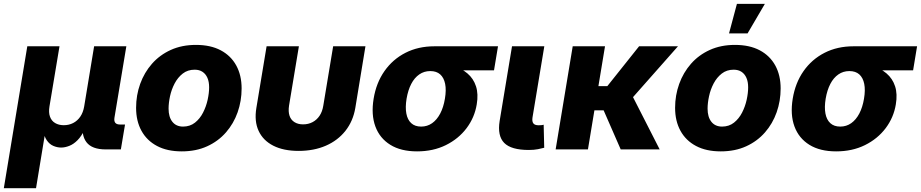

<svg xmlns="http://www.w3.org/2000/svg" viewBox="-43 -786 4844 1010"><path d="M-22.9 204.1 100.6 -542.5H270L217.3 -226.6Q211.9 -194.3 220 -172.1Q228 -149.9 247.1 -138.7Q266.1 -127.4 292.5 -127.4Q319.8 -127.4 342 -138.9Q364.3 -150.4 379.4 -172.4Q394.5 -194.3 399.9 -226.6L452.1 -542.5H621.6L559.1 -167Q556.2 -148.9 563.5 -139.9Q570.8 -130.9 589.8 -130.9H614.7L592.8 0H513.2Q440.9 0 411.9 -37.8Q382.8 -75.7 394.5 -146.5L402.8 -195.8H428.2Q419.4 -141.6 402.6 -105.5Q385.7 -69.3 364.7 -48.3Q343.8 -27.3 321.3 -18.6Q298.8 -9.8 278.8 -9.8Q257.8 -9.8 237.5 -18.6Q217.3 -27.3 202.9 -48.3Q188.5 -69.3 183.3 -105.5Q178.2 -141.6 187 -195.8H212.4L146.5 204.1Z M913.1 10.3Q836.4 10.3 783 -18.1Q729.5 -46.4 701.2 -97.9Q672.9 -149.4 672.9 -218.8Q672.9 -284.7 694.3 -344.5Q715.8 -404.3 756.3 -450.4Q796.9 -496.6 855.2 -523.2Q913.6 -549.8 987.8 -549.8Q1064.5 -549.8 1117.9 -521.5Q1171.4 -493.2 1199.7 -441.7Q1228 -390.1 1228 -320.8Q1228 -254.9 1207 -195.3Q1186 -135.7 1145.5 -89.4Q1105 -43 1046.6 -16.4Q988.3 10.3 913.1 10.3ZM919.9 -120.1Q956.5 -120.1 982.7 -140.9Q1008.8 -161.6 1025.1 -193.6Q1041.5 -225.6 1049.3 -261.2Q1057.1 -296.9 1057.1 -326.7Q1057.1 -356 1048.1 -376.5Q1039.1 -397 1022.2 -408.2Q1005.4 -419.4 981 -419.4Q944.3 -419.4 918.2 -398.9Q892.1 -378.4 875.5 -346.7Q858.9 -314.9 851.3 -279.5Q843.8 -244.1 843.8 -214.4Q843.8 -170.4 863.8 -145.3Q883.8 -120.1 919.9 -120.1Z M1527.8 7.8Q1448.7 7.8 1394.8 -19.5Q1340.8 -46.9 1317.4 -97.7Q1293.9 -148.4 1305.7 -218.8L1359.4 -542.5H1529.3L1477.5 -230.5Q1472.7 -199.2 1480 -177.2Q1487.3 -155.3 1505.9 -143.6Q1524.4 -131.8 1551.3 -131.8Q1579.1 -131.8 1601.3 -143.6Q1623.5 -155.3 1638.2 -177.2Q1652.8 -199.2 1657.7 -230.5L1709.5 -542.5H1879.4L1826.2 -218.8Q1814.5 -148.9 1774.2 -97.9Q1733.9 -46.9 1670.9 -19.5Q1607.9 7.8 1527.8 7.8Z M2150.9 10.3Q2065.9 10.3 2010.3 -24.2Q1954.6 -58.6 1931.6 -120.8Q1908.7 -183.1 1922.4 -266.6Q1936 -350.1 1979.5 -412.1Q2022.9 -474.1 2090.1 -508.3Q2157.2 -542.5 2242.2 -542.5H2576.7L2555.7 -416H2319.3L2220.2 -412.1Q2188 -412.1 2162.6 -394.5Q2137.2 -377 2120.4 -344.7Q2103.5 -312.5 2095.7 -266.6Q2088.4 -221.7 2094.5 -189Q2100.6 -156.2 2120.1 -138.2Q2139.6 -120.1 2172.4 -120.1Q2204.6 -120.1 2230 -137.9Q2255.4 -155.8 2272.7 -188.7Q2290 -221.7 2297.4 -266.6Q2305.2 -312.5 2298.6 -345Q2292 -377.4 2272.5 -394.8Q2252.9 -412.1 2220.7 -412.1L2227.5 -454.6Q2288.1 -454.6 2335.9 -440.9Q2383.8 -427.2 2415.8 -399.9Q2447.8 -372.6 2460.9 -332Q2474.1 -291.5 2464.8 -236.8Q2453.6 -168 2411.4 -111.8Q2369.1 -55.7 2302.5 -22.7Q2235.8 10.3 2150.9 10.3Z M2738.8 2.9Q2646 2.9 2609.4 -34.2Q2572.8 -71.3 2585.4 -149.9L2650.4 -542.5H2820.3L2758.3 -168.9Q2754.9 -147.5 2762.5 -137.2Q2770 -127 2790 -127Q2800.3 -127 2806.6 -127.7Q2813 -128.4 2816.9 -129.9L2819.8 -8.8Q2808.1 -5.4 2786.9 -1.2Q2765.6 2.9 2738.8 2.9Z M3139.6 -542.5 3049.8 0H2879.9L2969.7 -542.5ZM3523.4 -542.5 3225.6 -205.6H3046.4L3065.9 -333H3151.9L3318.8 -542.5ZM3222.2 0 3129.4 -212.4 3279.3 -290 3427.2 0Z M3748.5 10.3Q3671.9 10.3 3618.4 -18.1Q3564.9 -46.4 3536.6 -97.9Q3508.3 -149.4 3508.3 -218.8Q3508.3 -284.7 3529.8 -344.5Q3551.3 -404.3 3591.8 -450.4Q3632.3 -496.6 3690.7 -523.2Q3749 -549.8 3823.2 -549.8Q3899.9 -549.8 3953.4 -521.5Q4006.8 -493.2 4035.2 -441.7Q4063.5 -390.1 4063.5 -320.8Q4063.5 -254.9 4042.5 -195.3Q4021.5 -135.7 3981 -89.4Q3940.4 -43 3882.1 -16.4Q3823.7 10.3 3748.5 10.3ZM3755.4 -120.1Q3792 -120.1 3818.1 -140.9Q3844.2 -161.6 3860.6 -193.6Q3877 -225.6 3884.8 -261.2Q3892.6 -296.9 3892.6 -326.7Q3892.6 -356 3883.5 -376.5Q3874.5 -397 3857.7 -408.2Q3840.8 -419.4 3816.4 -419.4Q3779.8 -419.4 3753.7 -398.9Q3727.5 -378.4 3710.9 -346.7Q3694.3 -314.9 3686.8 -279.5Q3679.2 -244.1 3679.2 -214.4Q3679.2 -170.4 3699.2 -145.3Q3719.2 -120.1 3755.4 -120.1ZM3792 -610.4 3833.5 -765.6H3980.5L3889.6 -610.4Z M4355.5 10.3Q4270.5 10.3 4214.8 -24.2Q4159.2 -58.6 4136.2 -120.8Q4113.3 -183.1 4127 -266.6Q4140.6 -350.1 4184.1 -412.1Q4227.5 -474.1 4294.7 -508.3Q4361.8 -542.5 4446.8 -542.5H4781.2L4760.3 -416H4523.9L4424.8 -412.1Q4392.6 -412.1 4367.2 -394.5Q4341.8 -377 4325 -344.7Q4308.1 -312.5 4300.3 -266.6Q4293 -221.7 4299.1 -189Q4305.2 -156.2 4324.7 -138.2Q4344.2 -120.1 4377 -120.1Q4409.2 -120.1 4434.6 -137.9Q4460 -155.8 4477.3 -188.7Q4494.6 -221.7 4502 -266.6Q4509.8 -312.5 4503.2 -345Q4496.6 -377.4 4477.1 -394.8Q4457.5 -412.1 4425.3 -412.1L4432.1 -454.6Q4492.7 -454.6 4540.5 -440.9Q4588.4 -427.2 4620.4 -399.9Q4652.3 -372.6 4665.5 -332Q4678.7 -291.5 4669.4 -236.8Q4658.2 -168 4616 -111.8Q4573.7 -55.7 4507.1 -22.7Q4440.4 10.3 4355.5 10.3Z"/></svg>

Font: Inter 16pt ExtraBold
Style: Italic
Weight: 800
Italic angle: -9.3988°
Version: Version 4.001;git-66647c0bb